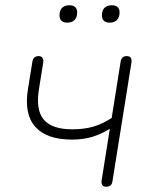

<svg xmlns="http://www.w3.org/2000/svg" viewBox="-20 -703 572 729"><path d="M383 6Q373 6 368.5 -0.5Q364 -7 366 -19L397 -214Q365 -194 330.5 -183.5Q296 -173 254 -173Q157 -173 114 -221.5Q71 -270 86 -364L103 -469Q105 -480 111 -485Q117 -490 127 -490Q137 -490 141.5 -483Q146 -476 144 -465L128 -365Q115 -286 146 -249Q177 -212 255 -212Q299 -212 333.5 -222Q368 -232 404 -255L438 -469Q441 -490 462 -490Q472 -490 476.5 -483.5Q481 -477 479 -465L407 -15Q406 -5 400 0.5Q394 6 383 6ZM396 -617Q382 -617 374.5 -624Q367 -631 367 -644Q367 -664 377 -673.5Q387 -683 405 -683Q419 -683 426.5 -676Q434 -669 434 -656Q434 -637 424 -627Q414 -617 396 -617ZM235 -617Q221 -617 213.5 -624Q206 -631 206 -644Q206 -664 216 -673.5Q226 -683 244 -683Q258 -683 265.5 -676Q273 -669 273 -656Q273 -637 263 -627Q253 -617 235 -617Z"/></svg>

Font: Nunito ExtraLight
Style: Italic
Weight: 200
Italic angle: -9°
Designer: Vernon Adams
Foundry: Vernon Adams
Version: Version 3.602